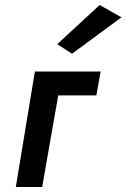

<svg xmlns="http://www.w3.org/2000/svg" viewBox="-20 -745 504 765"><path d="M464 -676 267 -531 208 -569 377 -725ZM119 -460H381L364 -365H212L148 0H43Z"/></svg>

Font: Jost* Medium
Style: Italic
Weight: 500
Italic angle: -10°
Version: Version 3.7